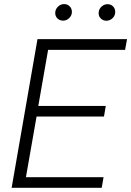

<svg xmlns="http://www.w3.org/2000/svg" viewBox="-20 -898 627 918"><path d="M35.6 0ZM477.1 -340.8H154.8L104 -50.8H475.1L466.3 0H35.6L159.2 -710.9H587.4L578.1 -659.7H210L163.1 -391.6H485.8ZM244.1 -838.4Q245.1 -855 257.8 -866.7Q270.5 -878.4 285.6 -878.4Q302.7 -878.9 313.7 -867.2Q324.7 -855.5 323.7 -838.4Q322.8 -823.2 310.5 -811.3Q298.3 -799.3 281.7 -799.3Q265.1 -799.3 254.2 -810.3Q243.2 -821.3 244.1 -838.4ZM451.7 -837.9Q452.6 -854.5 465.3 -866.2Q478 -877.9 493.2 -877.9Q510.3 -878.4 521.2 -866.7Q532.2 -855 530.8 -837.9Q529.8 -821.8 517.6 -810.5Q505.4 -799.3 489.3 -798.8Q472.7 -798.8 461.7 -809.8Q450.7 -820.8 451.7 -837.9Z"/></svg>

Font: Roboto Light
Style: Italic
Weight: 300
Italic angle: -12°
Designer: Google
Version: Version 2.134; 2016; ttfautohint (v1.6)